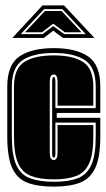

<svg xmlns="http://www.w3.org/2000/svg" viewBox="-20 -683 395 714"><path d="M180 11Q120 11 82 -3.5Q44 -18 25.5 -58Q7 -98 7 -176V-361Q7 -442 52 -473Q97 -504 180 -504Q263 -504 308 -473Q353 -442 353 -361V-263H191V-245H353V-176Q353 -98 334 -58Q315 -18 277 -3.5Q239 11 180 11ZM180 -7Q234 -7 268.5 -20Q303 -33 319.5 -69.5Q336 -106 336 -176V-227H186V-111Q186 -97 180 -97Q174 -97 174 -111V-379Q174 -397 180 -397Q186 -397 186 -379V-281H336V-361Q336 -433 295.5 -459.5Q255 -486 180 -486Q105 -486 64.5 -459.5Q24 -433 24 -361V-176Q24 -106 40.5 -69.5Q57 -33 92 -20Q127 -7 180 -7ZM180 -16Q129 -16 96 -28.5Q63 -41 47.5 -75.5Q32 -110 32 -176V-361Q32 -428 70 -452.5Q108 -477 180 -477Q251 -477 289 -452.5Q327 -428 327 -361V-290H194V-379Q194 -406 180 -406Q165 -406 165 -379V-115Q165 -88 180 -88Q194 -88 194 -115V-218H327V-176Q327 -110 311.5 -75.5Q296 -41 263.5 -28.5Q231 -16 180 -16ZM138 -663H218L331 -542H214L178 -569L143 -542H26ZM57 -556H138L178 -586L219 -556H299L212 -649H144ZM73 -563 147 -642H209L283 -563H221L178 -595L136 -563Z"/></svg>

Font: Alumni Sans Collegiate One
Style: Regular
Weight: 400
Designer: Robert E. Leuschke
Foundry: Robert E. Leuschke
Version: Version 1.100